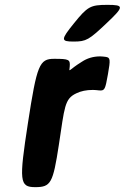

<svg xmlns="http://www.w3.org/2000/svg" viewBox="-20 -770 513 790"><path d="M392 -538C363 -538 338 -530 317 -516C260 -481 264 -468 267 -497C269 -525 264 -528 203 -528C142 -528 132 -504 95 -264C58 -24 60 0 125 0C189 0 198 -16 222 -173C246 -330 245 -363 294 -386C312 -395 335 -400 362 -400C370 -400 379 -399 388 -398C411 -396 413 -402 424 -464C435 -526 434 -533 415 -536C407 -537 399 -538 392 -538ZM285 -675C229 -606 230 -599 283 -599C335 -599 346 -606 419 -675C491 -743 491 -750 422 -750C352 -750 340 -743 285 -675Z"/></svg>

Font: Asimov Print
Style: AIt
Weight: 500
Designer: Google
Version: Version 2.000980: 2014